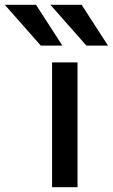

<svg xmlns="http://www.w3.org/2000/svg" viewBox="-108 -780 470 800"><path d="M42 -760 152 -590H62L-88 -760ZM232 -760 342 -590H252L102 -760ZM109 0V-520H215V0Z"/></svg>

Font: Mplus 1p Medium
Style: Regular
Weight: 500
Version: Version 1.061